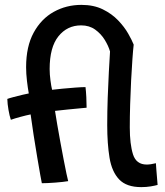

<svg xmlns="http://www.w3.org/2000/svg" viewBox="-20 -749 678 787"><path d="M151.5 2Q150.5 -1.5 145.2 -31.2Q140 -61 132.5 -104.8Q125 -148.5 117.8 -195.5Q110.5 -242.5 105.5 -280Q88 -276.5 64 -270Q40 -263.5 24.5 -258Q19 -274 14.8 -298.5Q10.5 -323 10 -343.5Q16 -346 34.8 -351Q53.5 -356 72.5 -360.5Q91.5 -365 98 -366Q94 -387.5 90.5 -417.5Q87 -447.5 87 -473.5Q87 -558.5 118 -615.2Q149 -672 200.5 -700.5Q252 -729 313.5 -729Q364 -729 401.2 -710.8Q438.5 -692.5 464.2 -665.5Q490 -638.5 505.5 -611.2Q521 -584 528 -566Q525.5 -545.5 522.8 -507Q520 -468.5 517.5 -420.2Q515 -372 513.5 -321.5Q512 -271 512 -226.5Q512 -158 525.2 -116.2Q538.5 -74.5 581.5 -74.5Q597 -74.5 619 -80Q619.5 -70.5 621 -51.8Q622.5 -33 624 -15.5Q625.5 2 626 9Q615.5 12 597.8 15Q580 18 559 18Q498.5 18 468.5 -13.5Q438.5 -45 429 -102.2Q419.5 -159.5 419.5 -236.5Q419.5 -292 421.5 -348.5Q423.5 -405 426.2 -454.5Q429 -504 431 -538Q424.5 -561 409.2 -585.8Q394 -610.5 370 -627.8Q346 -645 312.5 -645Q255.5 -645 219.5 -600.2Q183.5 -555.5 183.5 -466Q183.5 -444 186.8 -419.8Q190 -395.5 193.5 -381Q209 -383 235.8 -385.5Q262.5 -388 289 -390Q315.5 -392 330.5 -392Q332.5 -375.5 333.8 -351Q335 -326.5 335 -307.5Q330 -307 308.2 -305Q286.5 -303 258.2 -300.2Q230 -297.5 205.5 -294.5Q208.5 -273 214.5 -239.2Q220.5 -205.5 227.2 -167.8Q234 -130 240.8 -95.5Q247.5 -61 252.5 -36.8Q257.5 -12.5 259.5 -6.5Q239.5 -3 206.2 -0.5Q173 2 151.5 2Z"/></svg>

Font: Grandstander
Style: Regular
Weight: 400
Designer: Tyler Finck
Foundry: Etcetera Type Co
Version: Version 1.200; ttfautohint (v1.8.3)